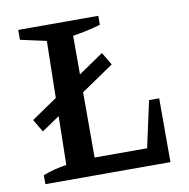

<svg xmlns="http://www.w3.org/2000/svg" viewBox="-75 -729 790 803"><g transform="rotate(-10 320.0 -327.5)"><path d="M542 -271H585V0H54V-38Q79 -48 104 -54Q129 -60 154 -64L164 -589L54 -613V-655H394V-617Q368 -609 338 -602.5Q308 -596 276 -591V-74H499ZM82 -219 50 -273 382 -499 414 -445Z"/></g></svg>

Font: Piazzolla 24pt SemiBold
Style: Regular
Weight: 600
Designer: Juan Pablo del Peral
Foundry: Huerta Tipografica
Version: Version 2.005